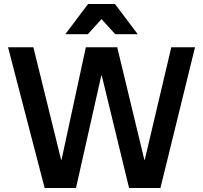

<svg xmlns="http://www.w3.org/2000/svg" viewBox="-20 -935 1010 955"><path d="M20 -700H146L284 -140H286L407 -700H563L698 -140H700L832 -700H950L778 0H622L486 -560H484L358 0H202ZM418 -915H552L665 -765H553L485 -840L417 -765H305Z"/></svg>

Font: PT Root UI Bold
Style: Regular
Weight: 700
Designer: Vitaly Kuzmin
Foundry: ParaType Ltd.
Version: Version 2.000G